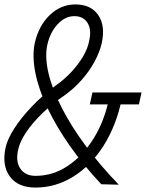

<svg xmlns="http://www.w3.org/2000/svg" viewBox="-39 -834 660 868"><path d="M121 14Q43 14 6 -35.5Q-31 -85 -14 -166Q-5 -206 26 -254Q57 -302 104.5 -352Q152 -402 211 -446Q250 -473 282 -507Q314 -541 336 -578Q358 -615 364 -649Q376 -699 357 -730Q338 -761 297 -761Q256 -761 222 -725Q188 -689 175 -632Q163 -577 180 -504Q197 -431 240 -347Q283 -263 348.5 -174.5Q414 -86 498 1L419 -1Q339 -86 277.5 -173.5Q216 -261 176 -345Q136 -429 121 -504Q106 -579 118 -639Q136 -718 186 -766Q236 -814 302 -814Q372 -814 405 -766Q438 -718 421 -639Q412 -599 388.5 -555.5Q365 -512 330 -472.5Q295 -433 253 -403Q198 -366 153 -322.5Q108 -279 79.5 -236.5Q51 -194 43 -157Q31 -104 53 -71.5Q75 -39 122 -39Q200 -39 267.5 -84Q335 -129 384.5 -208.5Q434 -288 455 -393L512 -388Q487 -267 430 -176.5Q373 -86 293 -36Q213 14 121 14ZM367 -362 379 -416H601L589 -362Z"/></svg>

Font: Victor Mono Thin ExtraLight
Style: Italic
Weight: 250
Italic angle: -12°
Monospace: yes
Version: Version 1.561;gftools[0.9.30]